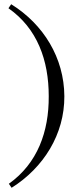

<svg xmlns="http://www.w3.org/2000/svg" viewBox="-20 -779 372 910"><path d="M22 92 35 111C186 16 286 -142 285 -323C284 -505 186 -664 33 -759L20 -740C157 -644 211 -493 211 -323C212 -155 158 -5 22 92Z"/></svg>

Font: Sprat Medium
Style: Regular
Weight: 500
Designer: Ethan Nakache
Foundry: Collletttivo
Version: Version 2.000;Glyphs 3.2 (3217)